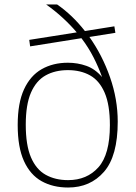

<svg xmlns="http://www.w3.org/2000/svg" viewBox="-20 -828 606 857"><path d="M284 9Q216.5 9 165.8 -19.2Q115 -47.5 87 -109Q59 -170.5 59 -270Q59 -368 87.2 -429.2Q115.5 -490.5 166 -519.2Q216.5 -548 283 -548Q326.5 -548 365.8 -534Q405 -520 435.5 -484Q419.5 -529 397.2 -572.5Q375 -616 343.5 -657.5L114.5 -621L110.5 -650L322.5 -683.5Q295 -716 261.2 -747.2Q227.5 -778.5 186 -808H235Q302.5 -761.5 359 -689.5L490.5 -710.5L495 -681.5L379 -663Q436.5 -582 471 -483.5Q505.5 -385 505.5 -285Q505.5 -131.5 444.2 -61.2Q383 9 284 9ZM284 -24Q368 -24 419.2 -81.2Q470.5 -138.5 470.5 -269Q470.5 -360 447.2 -414Q424 -468 382 -491.5Q340 -515 283 -515Q226 -515 183.8 -491.5Q141.5 -468 118.2 -414.5Q95 -361 95 -271.5Q95 -180 118.2 -125.8Q141.5 -71.5 184 -47.8Q226.5 -24 284 -24Z"/></svg>

Font: Encode Sans SmExp Th
Style: Regular
Weight: 100
Width: 6
Designer: Multiple Designers
Foundry: Impallari Type
Version: Version 3.002; ttfautohint (v1.8.3) -l 8 -r 50 -G 200 -x 14 